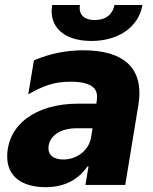

<svg xmlns="http://www.w3.org/2000/svg" viewBox="-20 -759 629 788"><path d="M449.9 -738.6C444.2 -706.3 420.1 -676.8 369 -676.8C317.1 -676.8 302.6 -707.4 307.9 -738.6H194.2C179.3 -649.5 241.1 -590.9 355.1 -590.9C468 -590.9 549.4 -649.5 564.6 -738.6ZM166.9 9.2C241.5 9.2 299 -18.8 339.1 -76H343.4L330.6 0H494L547.9 -328.1C573.5 -485.8 480.5 -552.6 321.7 -552.6C259.2 -552.6 190.7 -541.5 119.3 -511.4L95.9 -371.8C153.1 -403.8 196.4 -423.7 269.9 -423.7C380.3 -423.7 380.7 -377.1 377.5 -348.7L375.4 -333.5H299.7C126.1 -333.5 9.6 -246.4 9.6 -116.1C9.6 -33 72.8 9.2 166.9 9.2ZM239.7 -104.4C203.1 -104.4 178.3 -120 179 -150.6C178.3 -193.2 218 -232.6 294.7 -232.6H359.7L353.7 -195.3C344.5 -139.9 294 -104.4 239.7 -104.4Z"/></svg>

Font: TID UI Extra Bold
Style: Italic
Weight: 800
Italic angle: -9.39999°
Designer: The TID Project Authors
Foundry: Bakken & Bæck
Version: Version 1.001;hotconv 1.0.109;makeotfexe 2.5.65596